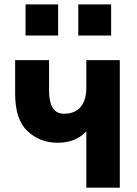

<svg xmlns="http://www.w3.org/2000/svg" viewBox="-20 -865 633 885"><path d="M97.7 -701.2V-844.7H248V-701.2ZM340.8 -701.2V-844.7H492.2V-701.2ZM49.8 -432.6V-587.9H206.1V-448.2Q206.1 -340.8 274.4 -340.8Q326.2 -340.8 352.1 -372.6Q377.9 -404.3 377.9 -460V-587.9H532.2V0H377.9V-258.8H377Q328.1 -207 246.1 -207Q164.1 -207 106.9 -260.3Q49.8 -313.5 49.8 -432.6Z"/></svg>

Font: Gothic A1 Black
Style: Regular
Weight: 900
Version: Version 2.50